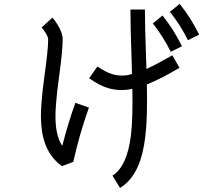

<svg xmlns="http://www.w3.org/2000/svg" viewBox="-20 -845 1040 971"><path d="M188.5 -216.8Q181.6 -296.9 206.1 -470.7Q223.6 -594.7 223.6 -645.5Q223.6 -657.2 212.4 -675.8Q201.2 -694.3 190.4 -706.1L245.1 -755.9Q257.8 -742.2 269.5 -722.7Q296.9 -680.7 296.9 -645.5Q296.9 -589.8 279.3 -460.9Q255.9 -294.9 261.7 -221.7Q266.6 -150.4 294.9 -107.4Q325.2 -225.6 361.3 -325.2L429.7 -300.8Q380.9 -164.1 350.6 -26.4L293.9 -4.9Q199.2 -70.3 188.5 -216.8ZM645.5 -545.9Q639.6 -711.9 639.6 -796.9H712.9Q712.9 -712.9 718.8 -547.9Q719.7 -513.7 720.7 -496.1Q773.4 -520.5 851.6 -565.4L887.7 -502Q788.1 -443.4 722.7 -418Q726.6 -250 714.8 -154.3Q704.1 -62.5 676.8 -2Q644.5 70.3 586.9 105.5L548.8 43Q623 -2.9 642.6 -163.1Q652.3 -249 649.4 -395.5Q637.7 -393.6 626 -391.6Q609.4 -389.6 593.8 -389.6Q558.6 -389.6 523.4 -400.4Q480.5 -414.1 430.7 -449.2L472.7 -508.8Q513.7 -480.5 546.9 -470.2Q580.1 -460 617.2 -463.9Q631.8 -465.8 647.5 -470.7Q647.5 -496.1 645.5 -545.9ZM900.4 -611.3 843.8 -583Q802.7 -664.1 752.9 -726.6L801.8 -766.6Q856.4 -699.2 900.4 -611.3ZM987.3 -669.9 930.7 -641.6Q889.6 -723.6 838.9 -785.2L888.7 -825.2Q943.4 -757.8 987.3 -669.9Z"/></svg>

Font: irohakakuC Regular
Style: Regular
Weight: 400
Designer: [Source Han Sans]
Ryoko NISHIZUKA Ë•øÂ°öÊ∂ºÂ≠ê (kana & ideographs); Paul D. Hunt (Latin, Greek & Cyrillic); Wenlong ZHAN
Version: Version 1.001.20160904